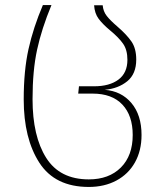

<svg xmlns="http://www.w3.org/2000/svg" viewBox="-20 -541 650 761"><path d="M74 -147Q74 -261 93 -346.5Q112 -432 150 -521H184Q145 -427 127 -344Q109 -261 109 -148Q109 -1 163 84.5Q217 170 332 170Q412 170 459 123Q506 76 506 -6Q506 -83 465 -126.5Q424 -170 347 -170H290L293 -199H353Q414 -199 449.5 -225.5Q485 -252 485 -304Q485 -343 468 -367.5Q451 -392 417 -420Q387 -445 371 -466.5Q355 -488 353 -520H387Q389 -496 403 -478Q417 -460 445 -436Q482 -404 501 -376.5Q520 -349 520 -305Q520 -248 484.5 -219Q449 -190 395 -185Q461 -180 501 -132.5Q541 -85 541 -6Q541 56 515 102.5Q489 149 441.5 174.5Q394 200 332 200Q198 200 136 104Q74 8 74 -147Z"/></svg>

Font: FiraGO UltraLight
Style: Regular
Weight: 200
Designer: bBox Type
Foundry: bBox Type GmbH
Version: Version 1.001